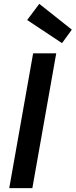

<svg xmlns="http://www.w3.org/2000/svg" viewBox="-20 -977 393 997"><path d="M28 0 152 -700H272L148 0ZM302 -753 121 -873 184 -957 353 -823Z"/></svg>

Font: DM Sans 10pt SemiBold
Style: Italic
Weight: 600
Italic angle: -10°
Version: Version 4.004;gftools[0.9.30]